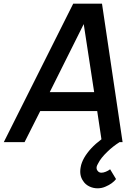

<svg xmlns="http://www.w3.org/2000/svg" viewBox="-38 -770 743 1040"><path d="M511.5 165.5Q522 165.5 535 160.2Q548 155 558.5 147L590.5 200Q571 225 534.5 240.5Q514 250 490.5 250Q466.5 250 445.2 239.5Q424 229 412.5 210.5Q390.5 180 399 135.5Q401 123 405.8 110.5Q410.5 98 417.5 85.5Q448.5 31.5 511.5 -15.5L488.5 -168.5H180L95 0H-17.5L358.5 -750H514.5L626 0H609.5Q572.5 23.5 543.5 52Q508 86 494 114.5Q490.5 120 488.5 124.8Q486.5 129.5 485.5 133.5Q483.5 146.5 490.5 155Q498 165.5 511.5 165.5ZM472 -271 415.5 -639.5 231.5 -271Z"/></svg>

Font: Russisch Sans SemiBold
Style: Italic
Weight: 600
Width: 4
Italic angle: -10°
Designer: Michael Sharanda (font) & Cristiano Sobral (main changes)
Foundry: Michael Sharanda
Version: Version 2.00;September 8, 2020;FontCreator 13.0.0.2681 64-bi